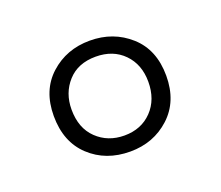

<svg xmlns="http://www.w3.org/2000/svg" viewBox="-58 -803 479 416"><g transform="rotate(-20 181.0 -595.0)"><path d="M181 -467Q125 -467 88 -501.5Q51 -536 51 -596Q51 -655 88.5 -689Q126 -723 180 -723Q234 -723 272 -689Q310 -655 310 -595Q310 -536 272.5 -501.5Q235 -467 181 -467ZM181 -504Q220 -504 244.5 -529.5Q269 -555 269 -596Q269 -636 244.5 -661Q220 -686 180 -686Q139 -686 115.5 -660Q92 -634 92 -596Q92 -553 117.5 -528.5Q143 -504 181 -504Z"/></g></svg>

Font: Noto Sans Sinhala UI ExtraCondensed Light
Style: Regular
Weight: 300
Width: 2
Designer: Jelle Bosma - Monotype Design Team
Foundry: Monotype Imaging Inc.
Version: Version 2.006; ttfautohint (v1.8.4.7-5d5b)